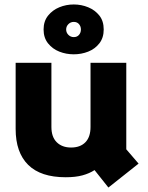

<svg xmlns="http://www.w3.org/2000/svg" viewBox="-20 -793 660 859"><path d="M465 46 403 -32Q380 -17 349 -8.5Q318 0 274 0Q162 0 106 -55.5Q50 -111 50 -216V-512H210V-225Q210 -180 234 -156.5Q258 -133 298 -133Q339 -133 362 -156.5Q385 -180 385 -225V-512H545V-125L600 -61ZM310 -550Q276 -550 245.5 -562Q215 -574 195 -599Q175 -624 175 -661Q175 -698 195 -723Q215 -748 245.5 -760.5Q276 -773 310 -773Q344 -773 374.5 -760.5Q405 -748 424.5 -723.5Q444 -699 444 -661Q444 -624 424.5 -599Q405 -574 374.5 -562Q344 -550 310 -550ZM310 -627Q325 -627 333.5 -637Q342 -647 342 -661Q342 -675 333.5 -685Q325 -695 310 -695Q296 -695 286 -685Q276 -675 276 -661Q276 -647 286 -637Q296 -627 310 -627Z"/></svg>

Font: Braah One
Style: Regular
Weight: 400
Designer: Ashish Kumar
Foundry: Ashish Kumar
Version: Version 1.001; ttfautohint (v1.8.4.7-5d5b);gftools[0.9.29]